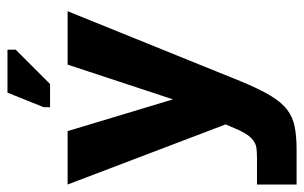

<svg xmlns="http://www.w3.org/2000/svg" viewBox="-170 -445 814 514"><g transform="rotate(-90 237.0 -188.0)"><path d="M0 199V93H70Q85 93 98 91.5Q111 90 123.5 78.5Q136 67 149 37L161 9L0 -414H143L228 -132L321 -414H464L277 48Q256 99 238 129Q220 159 200 174Q180 189 154.5 194Q129 199 93 199ZM269 -461H207V-478L246 -575H361V-553Z"/></g></svg>

Font: Darker Grotesque Light Black
Style: Regular
Weight: 900
Version: Version 1.000;gftools[0.9.28]